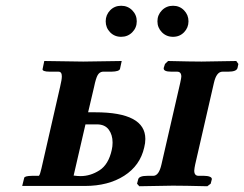

<svg xmlns="http://www.w3.org/2000/svg" viewBox="-20 -646 848 667"><path d="M362.5 -533.9Q347.2 -549.8 347.2 -572Q347.2 -594.2 362.5 -610.1Q377.9 -626 400.9 -626Q423.8 -626 439.5 -610.1Q455.1 -594.2 455.1 -572Q455.1 -549.8 439.5 -533.9Q423.8 -518.1 400.9 -518.1Q377.9 -518.1 362.5 -533.9ZM542.5 -533.9Q526.9 -549.8 526.9 -572Q526.9 -594.2 542.5 -610.1Q558.1 -626 581.1 -626Q604 -626 619.4 -610.1Q634.8 -594.2 634.8 -572Q634.8 -549.8 619.4 -533.9Q604 -518.1 581.1 -518.1Q558.1 -518.1 542.5 -533.9ZM368.2 -125Q371.1 -137.2 371.1 -150.9Q371.1 -177.7 357.7 -195.8Q344.2 -213.9 316.9 -213.9H276.9L235.8 -36.1Q250 -34.2 259.8 -34.2Q293.9 -34.2 325.4 -54.2Q356.9 -74.2 368.2 -125ZM606 -357.9Q609.9 -376 609.9 -379.9Q609.9 -397 595.2 -397H575.2Q546.4 -397 548.8 -410.2L553.2 -423.8L564 -434.1Q645 -432.1 680.2 -432.1L800.8 -434.1L808.1 -423.8L805.2 -410.2Q802.2 -397 772.9 -397H752.9Q731.9 -397 723.1 -357.9L658.2 -75.2Q655.3 -62 654.8 -53.2Q654.8 -35.2 669.9 -35.2H689Q701.2 -35.2 709 -32Q716.8 -28.8 715.8 -22.9L711.9 -7.8L700.2 1Q619.1 -1 580.1 -1L463.9 1L456.1 -7.8L460 -22.9Q462.9 -35.2 492.2 -35.2H512.2Q532.2 -35.2 541 -75.2ZM481 -133.8Q466.8 -70.8 411.4 -35.4Q356 0 274.9 0H57.1L64 -27.8Q64.9 -34.7 90.8 -35.2H115.2Q119.1 -39.1 124 -61L189 -345.2Q194.8 -369.1 194.8 -380.9Q194.8 -397 183.1 -397H152.8Q139.6 -397 133.3 -399.4Q127 -401.9 127.9 -405.8L133.8 -434.1L269 -432.1Q288.1 -432.1 335.9 -433.1Q383.8 -434.1 402.8 -434.1L397 -407.2Q395 -397.5 367.2 -397H336.9Q325.7 -396 319.3 -385Q313 -374 307.1 -345.2L286.1 -255.9H311Q484.9 -255.9 484.9 -163.1Q484.9 -148.9 481 -133.8Z"/></svg>

Font: Linux Libertine
Style: Semibold Italic
Weight: 600
Italic angle: -11.5°
Designer: Philipp H. Poll
Foundry: Philipp H. Poll
Version: Version 5.1.2 ; ttfautohint (v0.9)